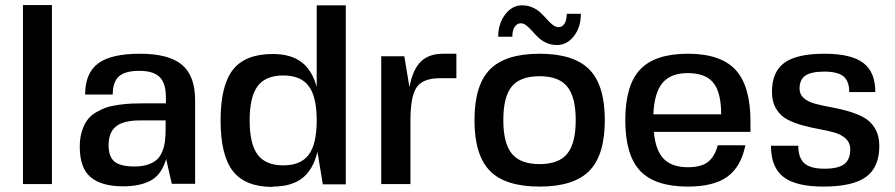

<svg xmlns="http://www.w3.org/2000/svg" viewBox="-20 -720 3499 751"><path d="M69.8 0V-700.2H183.1V0Z M743.2 0 741.7 -1H651.9L629.9 -98.1Q612.3 -37.1 570.3 -14.2Q528.3 8.8 461.9 8.8Q377.4 8.8 334.7 -26.9Q292 -62.5 292 -146Q292 -179.2 300 -205.6Q308.1 -231.9 321 -249.8Q334 -267.6 354.7 -280Q375.5 -292.5 395.5 -299.3Q415.5 -306.2 444.3 -310.1Q473.1 -314 495.4 -314.9Q517.6 -315.9 548.8 -315.9H628.9V-339.8Q628.9 -394.5 604.5 -418.7Q580.1 -442.9 524.9 -442.9Q469.2 -442.9 445.1 -421.1Q420.9 -399.4 420.9 -350.1H313Q313 -434.1 363.8 -471.9Q414.6 -509.8 527.8 -509.8Q640.1 -509.8 691.7 -466.6Q743.2 -423.3 743.2 -328.1ZM627.9 -249H527.8Q463.4 -249 434.1 -225.8Q404.8 -202.6 404.8 -151.9Q404.8 -106.4 428.2 -87.6Q451.7 -68.8 505.9 -68.8Q536.6 -68.8 558.8 -76.4Q581.1 -84 594.2 -96.2Q607.4 -108.4 615.2 -128.4Q623 -148.4 625.5 -169.4Q627.9 -190.4 627.9 -219.2Z M1046.9 9.8V11.2Q939.5 11.2 891.1 -50.5Q842.8 -112.3 842.8 -249Q842.8 -385.7 891.1 -447.3Q939.5 -508.8 1046.9 -508.8Q1116.7 -508.8 1158.7 -477.5Q1200.7 -446.3 1218.8 -379.9V-699.2H1332.5V1H1242.7L1221.7 -126Q1204.6 -55.7 1162.1 -22.9Q1119.6 9.8 1046.9 9.8ZM987.8 -115Q1019 -73.2 1087.9 -73.2Q1156.7 -73.2 1187.7 -115Q1218.8 -156.7 1218.8 -249Q1218.8 -341.3 1187.7 -383.1Q1156.7 -424.8 1087.9 -424.8Q1019 -424.8 987.8 -383.1Q956.5 -341.3 956.5 -249Q956.5 -156.7 987.8 -115Z M1702.1 -414.1H1701.2Q1634.3 -414.1 1609.9 -378.7Q1585.4 -343.3 1585.4 -250V0H1471.2V-500H1561.5L1581.5 -378.9Q1593.8 -446.3 1625 -478Q1656.2 -509.8 1713.4 -509.8H1765.1V-414.1Z M2090.8 -509.8Q2224.6 -509.8 2285.2 -448.2Q2345.7 -386.7 2345.7 -250Q2345.7 -113.3 2285.2 -51.8Q2224.6 9.8 2090.8 9.8Q1956.5 9.8 1896.2 -51.8Q1835.9 -113.3 1835.9 -250Q1835.9 -386.7 1896.2 -448.2Q1956.5 -509.8 2090.8 -509.8ZM1948.7 -250Q1948.7 -159.2 1982.2 -118.7Q2015.6 -78.1 2090.8 -78.1Q2165.5 -78.1 2198.7 -118.7Q2231.9 -159.2 2231.9 -250Q2231.9 -340.8 2198.7 -381.3Q2165.5 -421.9 2090.8 -421.9Q2015.1 -421.9 1981.9 -381.8Q1948.7 -341.8 1948.7 -250ZM1928.7 -576.2Q1928.7 -627.9 1956.1 -663.6Q1983.4 -699.2 2022 -699.2Q2044.9 -699.2 2064 -690.4Q2083 -681.6 2095.9 -668.9Q2108.9 -656.2 2119.9 -643.8Q2130.9 -631.3 2142.3 -622.6Q2153.8 -613.8 2165 -613.8Q2179.2 -613.8 2188 -627.7Q2196.8 -641.6 2196.8 -666H2252Q2252 -613.8 2224.9 -578.9Q2197.8 -543.9 2158.7 -543.9Q2135.7 -543.9 2116.7 -552.7Q2097.7 -561.5 2085 -574Q2072.3 -586.4 2061.3 -598.9Q2050.3 -611.3 2039.3 -620.1Q2028.3 -628.9 2017.1 -628.9Q2002.4 -628.9 1993.2 -615Q1983.9 -601.1 1983.9 -576.2Z M2915.5 -204.1H2537.6Q2543.9 -131.8 2575.9 -98.9Q2607.9 -65.9 2670.9 -65.9Q2721.2 -65.9 2748 -85.7Q2774.9 -105.5 2787.6 -151.9H2895.5Q2878.4 -67.4 2825 -28.8Q2771.5 9.8 2670.9 9.8Q2542 9.8 2483.9 -51.8Q2425.8 -113.3 2425.8 -250Q2425.8 -386.7 2483.9 -448.2Q2542 -509.8 2670.9 -509.8Q2799.3 -509.8 2857.4 -446.5Q2915.5 -383.3 2915.5 -243.2ZM2669.9 -434.1Q2604 -434.1 2571.5 -395.8Q2539.1 -357.4 2535.6 -272.9H2800.8Q2800.8 -358.9 2770 -396.5Q2739.3 -434.1 2669.9 -434.1Z M3107.4 -373Q3107.4 -350.6 3124.5 -335.9Q3141.6 -321.3 3169.2 -314Q3196.8 -306.6 3230 -300.8Q3263.2 -294.9 3296.6 -285.4Q3330.1 -275.9 3357.7 -261.2Q3385.3 -246.6 3402.3 -218Q3419.4 -189.5 3419.4 -148.9Q3419.4 -65.9 3367.4 -28.1Q3315.4 9.8 3200.7 9.8Q3092.8 9.8 3044.2 -28.1Q2995.6 -65.9 2995.6 -149.9H3102.5Q3102.5 -102.1 3126.5 -81.1Q3150.4 -60.1 3204.6 -60.1Q3258.3 -60.1 3282 -77.9Q3305.7 -95.7 3305.7 -136.2Q3305.7 -161.1 3288.8 -177.2Q3272 -193.4 3244.9 -201.2Q3217.8 -209 3185.3 -214.8Q3152.8 -220.7 3120.1 -229.5Q3087.4 -238.3 3060.3 -252.2Q3033.2 -266.1 3016.4 -293.7Q2999.5 -321.3 2999.5 -360.8Q2999.5 -439 3048.1 -474.4Q3096.7 -509.8 3204.6 -509.8Q3309.1 -509.8 3356.4 -474.1Q3403.8 -438.5 3403.8 -359.9H3301.8Q3301.8 -402.8 3279.1 -421.4Q3256.3 -439.9 3204.6 -439.9Q3152.8 -439.9 3130.1 -424.3Q3107.4 -408.7 3107.4 -373Z"/></svg>

Font: Fivo Sans Modern Med
Style: Regular
Weight: 450
Designer: Alexander Slobzheninov
Foundry: Alexander Slobzheninov
Version: 1.0